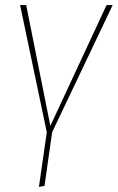

<svg xmlns="http://www.w3.org/2000/svg" viewBox="-20 -539 463 755"><path d="M423 -519 185 -19 155 192 133 196 164 -19 59 -519H83L178 -44L399 -519Z"/></svg>

Font: Fira Sans Condensed Thin
Style: Italic
Weight: 250
Width: 3
Italic angle: -8°
Designer: Carrois Corporate & Edenspiekermann AG
Foundry: Carrois Corporate GbR & Edenspiekermann AG
Version: Version 4.203